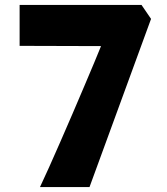

<svg xmlns="http://www.w3.org/2000/svg" viewBox="-20 -763 681 783"><path d="M143 0Q158.5 -32.5 180 -80.5Q201.5 -128.5 226.2 -185Q251 -241.5 276 -299.8Q301 -358 323.8 -411.8Q346.5 -465.5 364.5 -508.2Q382.5 -551 392 -575L60 -576V-743H557L596 -686L345 0Z"/></svg>

Font: Merriweather Sans ExtraBold
Style: Regular
Weight: 800
Designer: Eben Sorkin
Foundry: Eben Sorkin
Version: Version 2.001; ttfautohint (v1.8.3)